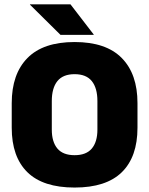

<svg xmlns="http://www.w3.org/2000/svg" viewBox="-20 -847 687 884"><path d="M323.5 16.5Q178 16.5 106 -54.2Q34 -125 34 -259V-372Q34 -506.5 106.5 -580Q179 -653.5 323.5 -653.5Q468 -653.5 540.5 -580Q613 -506.5 613 -372V-259Q613 -125 541 -54.2Q469 16.5 323.5 16.5ZM323.5 -132.5Q377 -132.5 402.8 -163.2Q428.5 -194 428.5 -250V-381.5Q428.5 -441.5 402.8 -473.5Q377 -505.5 323.5 -505.5Q270 -505.5 244.2 -473.5Q218.5 -441.5 218.5 -381.5V-250Q218.5 -194 244.2 -163.2Q270 -132.5 323.5 -132.5ZM304.5 -827 411.5 -688V-686.5H258.5L118 -825.5V-827Z"/></svg>

Font: Anek Telugu Medium ExtraBold
Style: Regular
Weight: 800
Version: Version 1.003